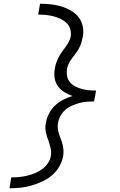

<svg xmlns="http://www.w3.org/2000/svg" viewBox="-20 -853 640 1026"><path d="M31 153 40 95Q61 95 82 93Q103 91 124.5 86Q146 81 166.5 72.5Q187 64 205 51Q223 38 236 19Q249 0 252 -22Q255 -41 250.5 -60.5Q246 -80 240 -98V-99Q235 -110 231.5 -121.5Q228 -133 225.5 -145Q223 -157 222.5 -169.5Q222 -182 225 -195Q229 -220 241 -244.5Q253 -269 273 -288Q293 -307 317 -319.5Q341 -332 367 -340Q344 -348 324 -360.5Q304 -373 290 -392Q276 -411 272 -435.5Q268 -460 273 -485Q275 -501 280 -516Q285 -531 292.5 -545.5Q300 -560 309.5 -573.5Q319 -587 329 -600.5Q339 -614 347 -628.5Q355 -643 358 -658Q361 -679 355 -698.5Q349 -718 335 -731Q321 -744 303 -752.5Q285 -761 265.5 -766Q246 -771 225.5 -773Q205 -775 184 -775L194 -833Q223 -833 251.5 -830Q280 -827 306.5 -819Q333 -811 357 -797.5Q381 -784 398 -763.5Q415 -743 421.5 -715Q428 -687 423 -658Q420 -643 415.5 -627.5Q411 -612 403.5 -597.5Q396 -583 386 -569.5Q376 -556 366 -543Q356 -530 348.5 -515.5Q341 -501 338 -485Q335 -466 338.5 -447Q342 -428 353.5 -414Q365 -400 381.5 -391.5Q398 -383 416 -378Q434 -373 453.5 -371Q473 -369 493 -369L491 -356L483 -311Q463 -311 443.5 -309.5Q424 -308 404 -302.5Q384 -297 364.5 -288.5Q345 -280 329 -266Q313 -252 303 -233.5Q293 -215 290 -195Q287 -180 289 -165Q291 -150 295.5 -136Q300 -122 305.5 -108.5Q311 -95 314.5 -81Q318 -67 319 -52Q320 -37 318 -22Q313 8 297.5 35.5Q282 63 258 83.5Q234 104 205.5 117Q177 130 148 138.5Q119 147 89.5 150Q60 153 31 153Z"/></svg>

Font: Iosevka Curly LtExObl
Style: Regular
Weight: 300
Width: 7
Italic angle: -9°
Monospace: yes
Designer: Belleve Invis
Foundry: Belleve Invis
Version: Version 11.1.0; ttfautohint (v1.8.3)